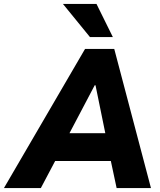

<svg xmlns="http://www.w3.org/2000/svg" viewBox="-73 -953 812 973"><path d="M-53 0 358 -705H506L692 0H518L477 -192L529 -137H159L235 -191L134 0ZM407 -521 258 -238 239 -278H494L469 -237L411 -521ZM383 -765 246 -933H416L499 -765Z"/></svg>

Font: Nunito Sans 10pt SemiCondensed Black
Style: Italic
Weight: 900
Width: 4
Italic angle: -9°
Designer: Vernon Adams
Foundry: Vernon Adams
Version: Version 3.101;gftools[0.9.27]